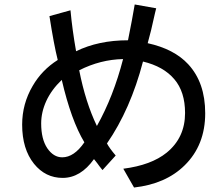

<svg xmlns="http://www.w3.org/2000/svg" viewBox="-20 -719 1002 858"><path d="M725 -37Q807 -104 807 -214Q807 -309 759 -365Q711 -422 619 -444Q563 -230 458 -78Q469 -57 497 -24L438 41Q424 24 415 11L400 -8Q340 76 260 76Q183 76 132 13Q79 -53 79 -162Q79 -255 126 -335Q167 -406 238 -451Q221 -518 201 -647L295 -673Q303 -586 320 -490Q420 -539 552 -539Q571 -633 582 -699L678 -682L673 -662Q654 -574 640 -526Q758 -500 821 -432Q897 -350 897 -213Q897 -70 805 20Q721 103 579 119L531 35Q656 19 725 -37ZM530 -455Q429 -453 334 -405Q362 -262 413 -156Q487 -288 530 -455ZM164 -167Q164 -98 191 -57Q219 -16 258 -16Q311 -16 357 -83Q298 -181 256 -362Q210 -318 187 -268Q164 -218 164 -167Z"/></svg>

Font: Gmarket Sans TTF Medium
Style: Regular
Weight: 500
Designer: Creative Director : Sungho Lee; Art Director : Kiwoong Choi; Project Manager : Sori Yang, Jongwook Yoon; Font Designer :
Foundry: Sandoll Inc.
Version: Version 1.000;hotconv 1.0.109;makeotfexe 2.5.65596